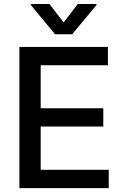

<svg xmlns="http://www.w3.org/2000/svg" viewBox="-20 -969 643 989"><path d="M540.1 0H79.9V-727.3H535.9V-632.8H189.6V-411.2H512.1V-317.1H189.6V-94.5H540.1ZM351.9 -792.6H263.5L138.8 -943.2V-948.5H234.7L307.9 -853.3L380.7 -948.5H476.9V-943.2Z"/></svg>

Font: Linik Sans Medium
Style: Regular
Weight: 500
Designer: Rasmus Andersson (font), Cristiano Sobral (main changes)
Foundry: rsms
Version: Version 3.018;June 1, 2022;FontCreator 14.0.0.2814 64-bit; t